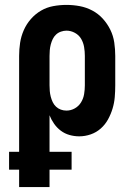

<svg xmlns="http://www.w3.org/2000/svg" viewBox="-20 -548 540 783"><path d="M58 215V144H17V71H58V-320Q58 -347 62 -373.5Q66 -400 77 -425Q88 -450 106 -470.5Q124 -491 147 -504.5Q170 -518 197 -523Q224 -528 251 -528Q278 -528 305 -523Q332 -518 356.5 -505Q381 -492 399.5 -471.5Q418 -451 430 -426.5Q442 -402 446 -374.5Q450 -347 450 -320V-200Q450 -176 448 -152Q446 -128 439 -105Q432 -82 420.5 -61Q409 -40 391 -24Q373 -8 350 0Q327 8 303 8Q283 8 263.5 2.5Q244 -3 228 -15Q212 -27 200.5 -43.5Q189 -60 182 -78V71H272V144H182V215ZM251 -97Q269 -97 285 -106Q301 -115 310.5 -130.5Q320 -146 323 -164Q326 -182 326 -200V-320Q326 -338 323 -356Q320 -374 311 -389.5Q302 -405 285.5 -414Q269 -423 251 -423Q240 -423 228.5 -419Q217 -415 208.5 -407Q200 -399 195 -388.5Q190 -378 187 -366.5Q184 -355 183 -343.5Q182 -332 182 -320V-200Q182 -188 183 -176.5Q184 -165 187 -153.5Q190 -142 195 -131.5Q200 -121 208.5 -113Q217 -105 228 -101Q239 -97 251 -97Z"/></svg>

Font: Iosevka Curly Extrabold
Style: Regular
Weight: 800
Monospace: yes
Designer: Belleve Invis
Foundry: Belleve Invis
Version: Version 22.1.2; ttfautohint (v1.8.4)